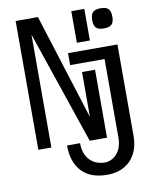

<svg xmlns="http://www.w3.org/2000/svg" viewBox="-99 -792 798 1060"><g transform="rotate(-10 300.0 -262.0)"><path d="M64 -724H189L376 -131V-383H449V-2H352L137 -635V-2H64ZM418 131Q449 128 470 110.2Q491 92.5 501 66.2Q511 40 511 12V-432H318V-499H595V15Q595 70 573.5 112Q552 154 511.5 177Q471 200 415.5 200Q322 200 273 147.8Q224 95.5 224 2H297Q297 61.5 329.2 96.2Q361.5 131 418 131ZM449 -547H376V-724H449ZM481 -655Q481 -686 493.8 -699Q506.5 -712 537 -712Q568 -712 581 -699Q594 -686 594 -655Q594 -624.5 581 -611.8Q568 -599 537 -599Q506.5 -599 493.8 -611.8Q481 -624.5 481 -655Z"/></g></svg>

Font: JuliaMono Light
Style: Regular
Weight: 300
Monospace: yes
Designer: cormullion
Foundry: corm
Version: Version 0.054; ttfautohint (v1.8.4)